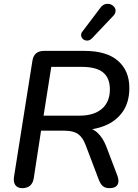

<svg xmlns="http://www.w3.org/2000/svg" viewBox="-20 -969 717 996"><path d="M95 7Q71 7 59.5 -9Q48 -25 53 -54L148 -653Q152 -679 167 -692Q182 -705 208 -705H418Q533 -705 592 -653.5Q651 -602 651 -513Q651 -439 617 -390Q583 -341 524 -317Q465 -293 389 -294V-308H410Q455 -308 484 -282Q513 -256 531 -210L588 -60Q596 -39 594 -24Q592 -9 580.5 -1Q569 7 547 7Q526 7 513.5 -3.5Q501 -14 492 -38L424 -217Q409 -257 384.5 -274Q360 -291 315 -291H193L155 -44Q151 -19 136 -6Q121 7 95 7ZM206 -369H392Q467 -369 508.5 -404.5Q550 -440 550 -505Q550 -564 515 -593Q480 -622 405 -622H246ZM457 -770Q446 -759 433.5 -758.5Q421 -758 412 -765Q403 -772 401 -783.5Q399 -795 408 -806L501 -929Q512 -944 526 -947.5Q540 -951 552 -947Q564 -943 572 -933.5Q580 -924 579.5 -911Q579 -898 566 -885Z"/></svg>

Font: Nunito ExtraLight SemiBold
Style: Italic
Weight: 600
Italic angle: -9°
Version: Version 3.602